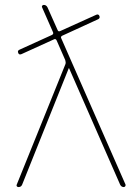

<svg xmlns="http://www.w3.org/2000/svg" viewBox="-20 -760 570 780"><path d="M55 0Q51 0 48.5 -3Q46 -6 48 -10L246 -500Q248 -507 245 -516L210 -596Q206 -604 199 -600L67 -540Q57 -536 54 -545Q50 -554 59 -558L191 -618Q199 -622 195 -630L151 -730Q149 -734 151.5 -737Q154 -740 158 -740Q168 -740 173 -730L214 -638Q217 -630 225 -634L371 -700Q380 -704 384 -695Q387 -686 379 -682L233 -615Q225 -611 229 -604L490 -10Q491 -6 488.5 -3Q486 0 483 0Q473 0 468 -10L261 -482Q261 -483 260 -483Q259 -483 259 -482L70 -10Q66 0 55 0Z"/></svg>

Font: Rounded Mplus 1c Thin
Style: Regular
Weight: 250
Version: Version 1.059.20150529